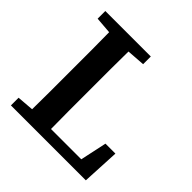

<svg xmlns="http://www.w3.org/2000/svg" viewBox="-174 -810 955 955"><g transform="rotate(45 303.5 -332.0)"><path d="M37 -610V-664H357V-610L261 -603Q260 -542 260 -480Q260 -418 260 -356V-296Q260 -241 260 -180.5Q260 -120 261 -58H474L504 -198H574L564 0H37V-54L125 -61Q126 -122 126 -182.5Q126 -243 126 -301V-356Q126 -418 126 -480Q126 -542 125 -603Z"/></g></svg>

Font: Source Serif 4 SmText Semibold
Style: Regular
Weight: 600
Designer: Frank Grießhammer
Foundry: Adobe
Version: Version 4.005;hotconv 1.1.0;makeotfexe 2.6.0